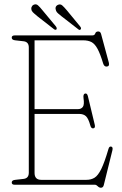

<svg xmlns="http://www.w3.org/2000/svg" viewBox="-20 -866 572 900"><path d="M35 -689.5Q35 -700 49 -700H412.5Q423.5 -700 426.5 -709.2Q429.5 -718.5 440.5 -718.5Q451 -718.5 454 -706L490 -573Q494.5 -555.5 481 -554Q468.5 -552.5 463.5 -568.5Q450 -613.5 437.2 -637Q424.5 -660.5 408.8 -668.8Q393 -677 369.5 -677H142V-354.5H345.5Q360.5 -354.5 368.2 -364.8Q376 -375 371.5 -406Q369 -425 378.5 -427.5Q388.5 -430 392 -415L424 -282Q428 -266.5 418 -264.5Q407.5 -262.5 403.5 -277.5Q394.5 -310.5 383 -321.2Q371.5 -332 351 -332H142V-55.5Q142 -23 173.5 -23H385Q407 -23 423.2 -33Q439.5 -43 454.8 -74Q470 -105 488.5 -168Q492 -180.5 500.5 -179Q510.5 -177.5 507 -162L466.5 1.5Q463.5 14 453 14Q445 14 438.2 7Q431.5 0 425 0H49Q35 0 35 -10.5Q35 -21.5 51.5 -23L91 -27.5Q115 -30.5 115 -56.5V-643.5Q115 -669.5 91 -672.5L51.5 -677Q35 -678.5 35 -689.5ZM179 -818 241 -743.5Q248 -735 245 -728.5Q240 -723.5 232 -730L154.5 -790.5Q148 -796.5 140.5 -802.5Q133 -808.5 129 -815.5Q125 -825.5 128 -833Q131 -840.5 137.5 -843.5Q149 -849 158 -841Q167 -833 179 -818ZM293 -818 354.5 -743.5Q362.5 -734.5 358.5 -729Q354 -722 346 -729.5L268 -790Q261 -796 253.5 -802Q246 -808 243 -815Q235 -835 251 -843Q262.5 -848.5 271.5 -840.8Q280.5 -833 293 -818Z"/></svg>

Font: Fraunces 144pt SuperSoft Thin
Style: Regular
Weight: 100
Version: Version 1.000;[0bf87f6ff]